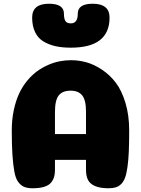

<svg xmlns="http://www.w3.org/2000/svg" viewBox="-20 -1007 752 1027"><path d="M358 -522Q315 -522 294.5 -497Q274 -472 274 -408V-290H440V-410Q440 -472 419.5 -497Q399 -522 358 -522ZM440 -152H274V-99Q274 -48 247 -24Q220 0 154 0Q126 0 108 -8Q90 -16 76.5 -35Q63 -54 56.5 -90.5Q50 -127 46.5 -178.5Q43 -230 43 -309Q43 -368 54 -419Q65 -470 83 -508Q101 -546 126.5 -576.5Q152 -607 180 -627Q208 -647 239.5 -660.5Q271 -674 301 -679.5Q331 -685 360 -685Q402 -685 443 -673.5Q484 -662 526 -634Q568 -606 599.5 -564.5Q631 -523 651 -457Q671 -391 671 -309Q671 -243 669 -197Q667 -151 662 -115Q657 -79 649.5 -58Q642 -37 629 -23.5Q616 -10 599.5 -5Q583 0 560 0Q516 0 489 -11.5Q462 -23 451 -44Q440 -65 440 -99ZM359 -882Q396 -882 396 -934Q396 -987 476 -987Q566 -987 566 -913Q566 -752 359 -752Q312 -752 276.5 -760Q241 -768 212 -785.5Q183 -803 167.5 -835.5Q152 -868 152 -913Q152 -987 242 -987Q322 -987 322 -934Q322 -907 330 -894.5Q338 -882 359 -882Z"/></svg>

Font: Coiny 2.0
Style: Regular
Weight: 400
Version: Version 1.001 July 11, 2018